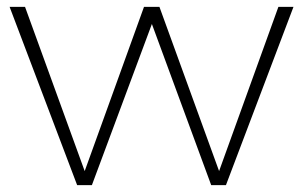

<svg xmlns="http://www.w3.org/2000/svg" viewBox="-20 -540 876 560"><path d="M8 -520H53L227 -41L400 -520H445L619 -41L792 -520H836L639 0H596L423 -470L248 0H205Z"/></svg>

Font: Alexandria ExtraLight
Style: Regular
Weight: 250
Designer: Mohamed Gaber
Foundry: Kief Type Foundry
Version: Version 5.100